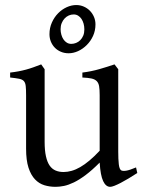

<svg xmlns="http://www.w3.org/2000/svg" viewBox="-20 -723 570 758"><path d="M522 -40Q503.9 -28.3 487.3 -18.3Q470.7 -8.3 456.5 -1Q442.4 6.3 431.6 10.5Q420.9 14.6 415 14.6Q397.9 14.6 387.2 -8.1Q376.5 -30.8 373.5 -81.1Q343.3 -50.8 318.1 -32Q293 -13.2 271.7 -2.9Q250.5 7.3 232.7 11Q214.8 14.6 199.2 14.6Q176.3 14.6 155.3 8.3Q134.3 2 118.2 -14.9Q102.1 -31.7 92.5 -61Q83 -90.3 83 -136.2V-347.2Q83 -370.6 81.5 -383.5Q80.1 -396.5 74 -403.1Q67.9 -409.7 55.2 -412.1Q42.5 -414.6 20 -417V-436.5Q37.6 -438.5 53 -441.4Q68.4 -444.3 82.8 -448.2Q97.2 -452.1 111.8 -457.3Q126.5 -462.4 142.6 -468.8L156.2 -449.7V-163.1Q156.2 -128.9 161.4 -106Q166.5 -83 176 -69.3Q185.5 -55.7 199.5 -49.8Q213.4 -43.9 231 -43.9Q246.6 -43.9 262.9 -48.6Q279.3 -53.2 296.6 -63.2Q314 -73.2 333 -89.1Q352.1 -105 373.5 -127.9V-347.2Q373.5 -369.1 371.3 -382.3Q369.1 -395.5 361.8 -402.8Q354.5 -410.2 341.1 -413.1Q327.6 -416 305.2 -417V-436.5Q340.3 -440.9 372.6 -450.2Q404.8 -459.5 432.1 -468.8L446.8 -449.7V-124Q446.8 -93.8 449 -74.7Q451.2 -55.7 458 -50.8Q463.9 -46.9 478 -49.1Q492.2 -51.3 517.1 -62ZM313 -606.9Q313 -618.7 310.1 -629.4Q307.1 -640.1 301.8 -648.2Q296.4 -656.2 288.6 -661.1Q280.8 -666 271 -666Q260.7 -666 251.5 -661.9Q242.2 -657.7 235.1 -650.1Q228 -642.6 223.6 -631.8Q219.2 -621.1 219.2 -607.9Q219.2 -596.7 222.2 -586.2Q225.1 -575.7 230.5 -567.6Q235.8 -559.6 243.7 -554.7Q251.5 -549.8 261.2 -549.8Q271 -549.8 280.3 -553.5Q289.6 -557.1 296.9 -564.5Q304.2 -571.8 308.6 -582.3Q313 -592.8 313 -606.9ZM356.9 -627Q356.9 -602.1 347.4 -581.3Q337.9 -560.5 322.5 -545.2Q307.1 -529.8 288.3 -521.2Q269.5 -512.7 251 -512.7Q234.4 -512.7 220.5 -518.6Q206.5 -524.4 196.5 -534.7Q186.5 -544.9 180.9 -558.6Q175.3 -572.3 175.3 -587.9Q175.3 -612.8 184.8 -634Q194.3 -655.3 209.5 -670.7Q224.6 -686 243.4 -694.6Q262.2 -703.1 281.2 -703.1Q296.9 -703.1 310.8 -697Q324.7 -690.9 335 -680.4Q345.2 -669.9 351.1 -656Q356.9 -642.1 356.9 -627Z"/></svg>

Font: Gentium Plus APac
Style: Regular
Weight: 400
Designer: J. Victor Gaultney, Annie Olsen, Iska Routamaa, Becca Hirsbrunner
Foundry: SIL International
Version: Version 5.000